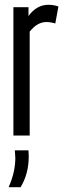

<svg xmlns="http://www.w3.org/2000/svg" viewBox="-20 -566 264 802"><path d="M99 -536V-499Q133 -546 182 -546Q192 -546 202 -544.5Q212 -543 224 -539L211 -468Q201 -471 191.5 -472.5Q182 -474 174 -474Q156 -474 139 -465Q122 -456 104 -434V0H36V-536ZM16 216Q31 182 37.5 152Q44 122 44 94Q44 86 43 78Q42 70 42 62H99Q99 68 99.5 74.5Q100 81 100 88Q100 160 66 216Z"/></svg>

Font: Georama ExtraCondensed
Style: Regular
Weight: 400
Width: 2
Designer: Jean-Baptiste Levee
Foundry: Production Type
Version: Version 1.000